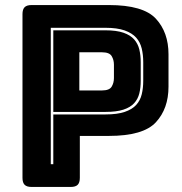

<svg xmlns="http://www.w3.org/2000/svg" viewBox="-20 -740 722 760"><path d="M260 0H105Q86 0 77.5 -8.5Q69 -17 69 -36V-684Q69 -703 77.5 -711.5Q86 -720 105 -720H411Q547 -720 597 -666Q647 -612 647 -525V-397Q647 -310 597 -256Q547 -202 411 -202H296V-36Q296 -17 287.5 -8.5Q279 0 260 0ZM397 -287Q444 -287 473.5 -297Q503 -307 519 -324.5Q535 -342 541 -366.5Q547 -391 547 -420V-494Q547 -523 541 -548Q535 -573 519 -591Q503 -609 473.5 -619.5Q444 -630 397 -630H181V-90H191V-287ZM191 -297V-620H397Q441 -620 468.5 -610.5Q496 -601 511 -584Q526 -567 531.5 -544Q537 -521 537 -494V-420Q537 -393 531.5 -370.5Q526 -348 511 -331.5Q496 -315 468.5 -306Q441 -297 397 -297ZM294 -533V-382H384Q413 -382 422 -397Q431 -412 431 -431V-484Q431 -503 422 -518Q413 -533 384 -533Z"/></svg>

Font: Bungee Inline
Style: Regular
Weight: 400
Designer: David Jonathan Ross
Foundry: David Jonathan Ross
Version: Version 1.001;PS 1.0;hotconv 1.0.72;makeotf.lib2.5.5900